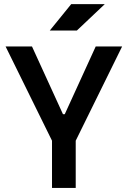

<svg xmlns="http://www.w3.org/2000/svg" viewBox="-20 -921 626 941"><path d="M234.9 0V-231.4L7.3 -693.4H136.7L288.6 -361.3H297.4L449.2 -693.4H578.6L351.1 -231.4V0ZM224.1 -771.5 329.1 -900.9H493.7L356.9 -771.5Z"/></svg>

Font: Caskaydia Cove SemiBold
Style: Regular
Weight: 600
Monospace: yes
Designer: Aaron Bell
Foundry: Saja Typeworks
Version: Version 4.300; ttfautohint (v1.8.3)